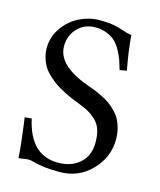

<svg xmlns="http://www.w3.org/2000/svg" viewBox="-103 -733 682 819"><g transform="rotate(15 238.0 -323.0)"><path d="M382.3 -631.3Q387.2 -564.5 403.3 -479.5L372.6 -474.1Q365.7 -498.5 359.9 -515.4Q354 -532.2 342 -554.4Q330.1 -576.7 315.9 -590.3Q301.8 -604 278.6 -613.8Q255.4 -623.5 227.1 -623.5Q178.7 -623.5 147.9 -591.1Q117.2 -558.6 117.2 -511.7Q117.2 -426.3 258.3 -376Q279.3 -368.7 294.7 -362.3Q310.1 -356 329.6 -346.2Q349.1 -336.4 363 -326.2Q377 -315.9 391.4 -301Q405.8 -286.1 414.6 -269.8Q423.3 -253.4 429 -231.4Q434.6 -209.5 434.6 -184.1Q434.6 -105.5 377.7 -46.6Q320.8 12.2 237.3 12.2Q194.3 12.2 165 8.1Q135.7 3.9 121.1 -0.5Q106.4 -4.9 98.6 -4.9Q88.4 -4.9 74.7 -2.4Q61 0 53.2 0Q50.3 -56.2 33.7 -174.8L64 -177.7Q97.7 -24.4 219.7 -24.4Q279.3 -24.4 316.4 -57.4Q353.5 -90.3 353.5 -149.4Q353.5 -182.1 345.5 -205.8Q337.4 -229.5 320.3 -245.4Q303.2 -261.2 286.4 -270.8Q269.5 -280.3 242.7 -290.5Q222.2 -298.3 208.7 -304Q195.3 -309.6 173.1 -320.8Q150.9 -332 135.5 -342.3Q120.1 -352.5 102.3 -368.2Q84.5 -383.8 73.5 -400.1Q62.5 -416.5 55.2 -438.7Q47.9 -460.9 47.9 -484.9Q47.9 -535.2 77.1 -575.9Q106.4 -616.7 148.9 -637.2Q191.4 -657.7 235.8 -657.7Q276.9 -657.7 300.5 -652.8Q324.2 -647.9 343 -641.1Q361.8 -634.3 382.3 -631.3Z"/></g></svg>

Font: Libertinage
Style: l
Weight: 400
Designer: OSP
Foundry: OSP
Version: Version 1.0; 2008; OFL relea